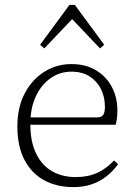

<svg xmlns="http://www.w3.org/2000/svg" viewBox="-20 -752 548 785"><path d="M280 13Q213 13 161.5 -14.5Q110 -42 80.5 -97.5Q51 -153 51 -235Q51 -313 81 -370Q111 -427 161 -458.5Q211 -490 272 -490Q330 -490 372 -465Q414 -440 437 -397Q460 -354 460 -300Q460 -282 458 -267.5Q456 -253 453 -242H79V-272H379Q397 -273 403 -284Q409 -295 409 -315Q409 -355 393 -387.5Q377 -420 346.5 -439.5Q316 -459 272 -459Q225 -459 187 -432.5Q149 -406 126.5 -358Q104 -310 104 -245Q104 -172 128 -123.5Q152 -75 193.5 -51.5Q235 -28 290 -28Q340 -28 378 -45.5Q416 -63 446 -96L463 -81Q443 -53 416.5 -32Q390 -11 356.5 1Q323 13 280 13ZM389 -554 255 -695H295L161 -554L144 -569L264 -732H286L406 -569Z"/></svg>

Font: Source Serif 4 18pt Light
Style: Regular
Weight: 300
Designer: Frank Grießhammer
Foundry: Adobe Systems Incorporated
Version: Version 4.004;hotconv 1.0.116;makeotfexe 2.5.65601